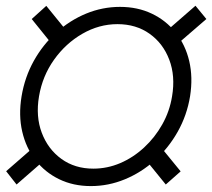

<svg xmlns="http://www.w3.org/2000/svg" viewBox="-20 -626 725 656"><path d="M290.5 9.8Q230.5 9.8 182.1 -13.7Q133.8 -37.1 101.3 -78.9Q68.8 -120.6 55.9 -176.5Q43 -232.4 53.7 -296.9Q64.5 -362.3 95.5 -418Q126.5 -473.6 172.6 -515.1Q218.8 -556.6 274.4 -579.6Q330.1 -602.5 390.1 -602.5Q450.2 -602.5 498.8 -579.3Q547.4 -556.2 580.3 -514.6Q613.3 -473.1 626.5 -417.5Q639.6 -361.8 629.4 -296.9Q618.7 -231.9 587.2 -176Q555.7 -120.1 509.3 -78.4Q462.9 -36.6 406.7 -13.4Q350.6 9.8 290.5 9.8ZM298.8 -49.8Q346.7 -49.8 391.1 -68.8Q435.5 -87.9 472.4 -122.1Q509.3 -156.2 534.4 -200.9Q559.6 -245.6 567.9 -296.9Q579.6 -366.2 558.3 -422.1Q537.1 -478 491 -510.7Q444.8 -543.5 381.3 -543.5Q318.4 -543.5 261.2 -510.5Q204.1 -477.5 164.6 -421.9Q125 -366.2 113.3 -296.9Q101.6 -228 122.8 -172.1Q144 -116.2 189.9 -83Q235.8 -49.8 298.8 -49.8ZM573.2 -464.4 537.6 -510.3 647.9 -606.4 685.1 -561ZM546.4 4.4 468.3 -91.8 519 -136.2 597.2 -40.5ZM36.6 4.4 1 -41 110.8 -136.7 147 -91.8ZM166 -464.8 88.4 -561 138.2 -606 216.3 -509.8Z"/></svg>

Font: Inter Tight Light
Style: Italic
Weight: 300
Italic angle: -9.39999°
Designer: Rasmus Andersson
Foundry: rsms
Version: Version 3.004